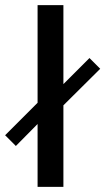

<svg xmlns="http://www.w3.org/2000/svg" viewBox="-35 -731 412 751"><path d="M112 0V-246L27 -160L-15 -202L112 -329V-711H213V-402L315 -504L357 -462L213 -319V0Z"/></svg>

Font: Ek Mukta Medium
Style: Regular
Weight: 500
Designer: Girish Dalvi and Yashodeep Gholap
Foundry: Ek Type
Version: Version 2.538;PS 1.002;hotconv 16.6.51;makeotf.lib2.5.65220;